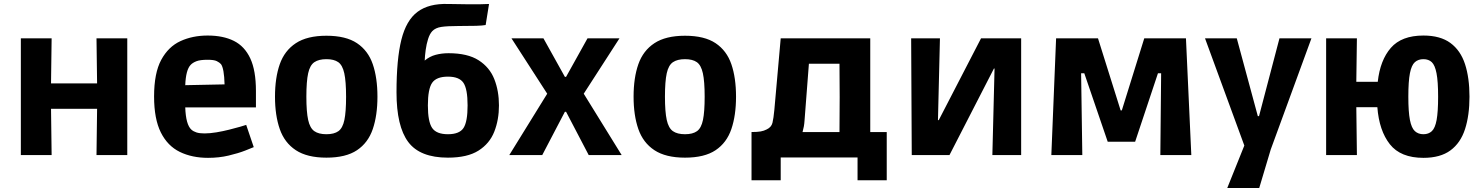

<svg xmlns="http://www.w3.org/2000/svg" viewBox="-20 -781 7469 967"><path d="M85 0V-588H240L237 -361H469L466 -588H621V0H466L469 -233H237L240 0Z M1028 14Q947 14 885.5 -16Q824 -46 790 -114Q756 -182 756 -295Q756 -413 792 -479.5Q828 -546 889 -574Q950 -602 1026 -602Q1104 -602 1158 -575Q1212 -548 1240.5 -487Q1269 -426 1269 -323V-240H913Q916 -153 944 -128Q954 -119 969.5 -114Q985 -109 1010 -109Q1037 -109 1070 -114.5Q1103 -120 1134.5 -128Q1166 -136 1189 -142.5Q1212 -149 1220 -152L1258 -40Q1249 -36 1214.5 -22.5Q1180 -9 1131.5 2.5Q1083 14 1028 14ZM940 -454Q916 -429 913 -352L1111 -356Q1109 -436 1093 -458Q1086 -466 1072 -473Q1058 -480 1026 -480Q988 -480 969 -472.5Q950 -465 940 -454Z M1624 13Q1527 13 1470 -24.5Q1413 -62 1389 -131Q1365 -200 1365 -294Q1365 -389 1389 -457.5Q1413 -526 1470 -563.5Q1527 -601 1624 -601Q1722 -601 1778 -563.5Q1834 -526 1857.5 -457.5Q1881 -389 1881 -294Q1881 -200 1857.5 -131Q1834 -62 1778 -24.5Q1722 13 1624 13ZM1624 -105Q1663 -105 1684.5 -120.5Q1706 -136 1714.5 -177Q1723 -218 1723 -294Q1723 -371 1714 -412Q1705 -453 1683.5 -468Q1662 -483 1624 -483Q1586 -483 1563.5 -468Q1541 -453 1532 -412Q1523 -371 1523 -294Q1523 -218 1532 -177Q1541 -136 1563 -120.5Q1585 -105 1624 -105Z M2236 13Q2095 13 2036 -66Q1977 -145 1977 -316Q1977 -483 2001.5 -581Q2026 -679 2083 -721.5Q2140 -764 2237 -761Q2299 -760 2335.5 -759.5Q2372 -759 2396 -759.5Q2420 -760 2443 -761L2426 -655Q2410 -652 2378.5 -651Q2347 -650 2288 -650Q2233 -650 2203 -645.5Q2173 -641 2157 -624Q2144 -610 2136 -584.5Q2128 -559 2124 -530Q2120 -501 2119 -476Q2144 -497 2174.5 -505Q2205 -513 2239 -513Q2335 -513 2390.5 -477.5Q2446 -442 2469.5 -382.5Q2493 -323 2493 -250Q2493 -178 2469.5 -118Q2446 -58 2390 -22.5Q2334 13 2236 13ZM2236 -105Q2294 -105 2314.5 -136.5Q2335 -168 2335 -250Q2335 -333 2314 -364Q2293 -395 2236 -395Q2178 -395 2156.5 -364Q2135 -333 2135 -250Q2135 -168 2156.5 -136.5Q2178 -105 2236 -105Z M2545 0 2736 -309 2556 -588H2717L2825 -394H2831L2939 -588H3100L2920 -309L3111 0H2945L2831 -218H2825L2711 0Z M3430 13Q3333 13 3276 -24.5Q3219 -62 3195 -131Q3171 -200 3171 -294Q3171 -389 3195 -457.5Q3219 -526 3276 -563.5Q3333 -601 3430 -601Q3528 -601 3584 -563.5Q3640 -526 3663.5 -457.5Q3687 -389 3687 -294Q3687 -200 3663.5 -131Q3640 -62 3584 -24.5Q3528 13 3430 13ZM3430 -105Q3469 -105 3490.5 -120.5Q3512 -136 3520.5 -177Q3529 -218 3529 -294Q3529 -371 3520 -412Q3511 -453 3489.5 -468Q3468 -483 3430 -483Q3392 -483 3369.5 -468Q3347 -453 3338 -412Q3329 -371 3329 -294Q3329 -218 3338 -177Q3347 -136 3369 -120.5Q3391 -105 3430 -105Z M3765 127V-116Q3794 -116 3811 -119Q3828 -122 3841 -129Q3865 -140 3870.5 -162.5Q3876 -185 3880 -228L3912 -588H4363V-116H4446V127H4299V12H3912V127ZM4032 -174Q4031 -158 4028.5 -144Q4026 -130 4022 -116H4208L4209 -292L4208 -460H4054Z M4572 0 4569 -588H4714L4704 -176H4708L4921 -588H5123V0H4978L4989 -436H4986L4762 0Z M5275 0 5299 -588H5510L5624 -225H5630L5743 -588H5953L5980 0H5824L5828 -412H5812L5697 -67H5559L5441 -412H5425L5431 0Z M6161 166 6247 -48 6049 -588H6209L6315 -196H6321L6424 -588H6585L6380 -28L6322 166Z M6659 0V-588H6814L6811 -369H6919Q6931 -478 6985 -540Q7039 -602 7149 -602Q7234 -602 7285 -564.5Q7336 -527 7358.5 -458Q7381 -389 7381 -294Q7381 -200 7358.5 -130.5Q7336 -61 7285 -23.5Q7234 14 7149 14Q7034 14 6980 -54.5Q6926 -123 6917 -241H6811L6814 0ZM7149 -105Q7175 -105 7191.5 -120.5Q7208 -136 7215.5 -177Q7223 -218 7223 -294Q7223 -371 7215 -412Q7207 -453 7191 -468Q7175 -483 7149 -483Q7123 -483 7106 -468Q7089 -453 7081 -412Q7073 -371 7073 -294Q7073 -218 7081 -177Q7089 -136 7106 -120.5Q7123 -105 7149 -105Z"/></svg>

Font: Ruda SemiBold
Style: Bold
Weight: 900
Designer: Mariela Monsalve and Angelina Sanchez
Foundry: Mariela Monsalve and Angelina Sanchez
Version: Version 2.000